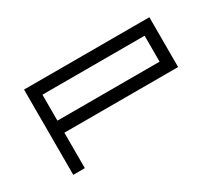

<svg xmlns="http://www.w3.org/2000/svg" viewBox="-72 -530 814 701"><g transform="rotate(-30 335.0 -179.5)"><path d="M570.3 -359.4Q580.1 -359.4 598.6 -359.4Q598.6 -290 598.6 -149.4Q439.5 -149.4 119.1 -149.4Q119.1 -99.6 119.1 0Q102.5 0 70.3 0Q70.3 -120.1 70.3 -359.4Q195.3 -359.4 320.3 -359.4Q445.3 -359.4 570.3 -359.4ZM119.1 -200.2Q262.7 -200.2 549.8 -200.2Q549.8 -236.3 549.8 -309.6Q406.2 -309.6 119.1 -309.6Q119.1 -282.2 119.1 -254.9Q119.1 -227.5 119.1 -200.2Z"/></g></svg>

Font: Tsing
Style: Bold
Weight: 400
Designer: iepn
Foundry: Jiangxue academy
Version: Version 1.0